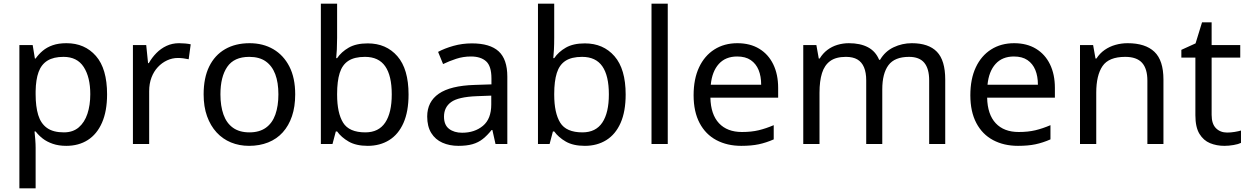

<svg xmlns="http://www.w3.org/2000/svg" viewBox="-20 -780 6764 1040"><path d="M340 -546Q439 -546 499.5 -477Q560 -408 560 -269Q560 -178 532.5 -115.5Q505 -53 455.5 -21.5Q406 10 339 10Q298 10 266 -1Q234 -12 211.5 -29.5Q189 -47 173 -68H167Q169 -51 171 -25Q173 1 173 20V240H85V-536H157L169 -463H173Q189 -486 211.5 -505Q234 -524 265.5 -535Q297 -546 340 -546ZM324 -472Q270 -472 237 -451.5Q204 -431 189 -390Q174 -349 173 -286V-269Q173 -203 187 -157Q201 -111 234.5 -87Q268 -63 326 -63Q375 -63 406.5 -90Q438 -117 453.5 -163.5Q469 -210 469 -270Q469 -362 433.5 -417Q398 -472 324 -472Z M950 -546Q965 -546 982.5 -544.5Q1000 -543 1013 -540L1002 -459Q989 -462 973.5 -464Q958 -466 944 -466Q913 -466 885 -453Q857 -440 835 -416.5Q813 -393 800.5 -360Q788 -327 788 -286V0H700V-536H772L782 -438H786Q803 -468 827 -492.5Q851 -517 882 -531.5Q913 -546 950 -546Z M1579 -269Q1579 -202 1561.5 -150.5Q1544 -99 1511.5 -63Q1479 -27 1432.5 -8.5Q1386 10 1329 10Q1276 10 1231 -8.5Q1186 -27 1153 -63Q1120 -99 1101.5 -150.5Q1083 -202 1083 -269Q1083 -358 1113 -419.5Q1143 -481 1199 -513.5Q1255 -546 1332 -546Q1405 -546 1460.5 -513.5Q1516 -481 1547.5 -419.5Q1579 -358 1579 -269ZM1174 -269Q1174 -206 1190.5 -159.5Q1207 -113 1242 -88Q1277 -63 1331 -63Q1385 -63 1420 -88Q1455 -113 1471.5 -159.5Q1488 -206 1488 -269Q1488 -333 1471 -378Q1454 -423 1419.5 -447.5Q1385 -472 1330 -472Q1248 -472 1211 -418Q1174 -364 1174 -269Z M1806 -575Q1806 -541 1804.5 -511.5Q1803 -482 1801 -465H1806Q1829 -499 1869 -522Q1909 -545 1972 -545Q2072 -545 2132.5 -475.5Q2193 -406 2193 -268Q2193 -176 2165.5 -114Q2138 -52 2088 -21Q2038 10 1972 10Q1909 10 1869 -13Q1829 -36 1806 -68H1799L1781 0H1718V-760H1806ZM1957 -472Q1900 -472 1867 -450.5Q1834 -429 1820 -384.5Q1806 -340 1806 -271V-267Q1806 -168 1838.5 -115.5Q1871 -63 1959 -63Q2031 -63 2066.5 -116Q2102 -169 2102 -269Q2102 -370 2066.5 -421Q2031 -472 1957 -472Z M2536 -545Q2634 -545 2681 -502Q2728 -459 2728 -365V0H2664L2647 -76H2643Q2620 -47 2595.5 -27.5Q2571 -8 2539.5 1Q2508 10 2463 10Q2415 10 2376.5 -7Q2338 -24 2316 -59.5Q2294 -95 2294 -149Q2294 -229 2357 -272.5Q2420 -316 2551 -320L2642 -323V-355Q2642 -422 2613 -448Q2584 -474 2531 -474Q2489 -474 2451 -461.5Q2413 -449 2380 -433L2353 -499Q2388 -518 2436 -531.5Q2484 -545 2536 -545ZM2562 -259Q2462 -255 2423.5 -227Q2385 -199 2385 -148Q2385 -103 2412.5 -82Q2440 -61 2483 -61Q2551 -61 2596 -98.5Q2641 -136 2641 -214V-262Z M2982 -575Q2982 -541 2980.5 -511.5Q2979 -482 2977 -465H2982Q3005 -499 3045 -522Q3085 -545 3148 -545Q3248 -545 3308.5 -475.5Q3369 -406 3369 -268Q3369 -176 3341.5 -114Q3314 -52 3264 -21Q3214 10 3148 10Q3085 10 3045 -13Q3005 -36 2982 -68H2975L2957 0H2894V-760H2982ZM3133 -472Q3076 -472 3043 -450.5Q3010 -429 2996 -384.5Q2982 -340 2982 -271V-267Q2982 -168 3014.5 -115.5Q3047 -63 3135 -63Q3207 -63 3242.5 -116Q3278 -169 3278 -269Q3278 -370 3242.5 -421Q3207 -472 3133 -472Z M3597 0H3509V-760H3597Z M3974 -546Q4043 -546 4092.5 -516Q4142 -486 4168.5 -431.5Q4195 -377 4195 -304V-251H3828Q3830 -160 3874.5 -112.5Q3919 -65 3999 -65Q4050 -65 4089.5 -74.5Q4129 -84 4171 -102V-25Q4130 -7 4090 1.5Q4050 10 3995 10Q3919 10 3860.5 -21Q3802 -52 3769.5 -113.5Q3737 -175 3737 -264Q3737 -352 3766.5 -415Q3796 -478 3849.5 -512Q3903 -546 3974 -546ZM3973 -474Q3910 -474 3873.5 -433.5Q3837 -393 3830 -321H4103Q4103 -367 4089 -401Q4075 -435 4046.5 -454.5Q4018 -474 3973 -474Z M4919 -546Q5010 -546 5055 -499.5Q5100 -453 5100 -349V0H5013V-345Q5013 -408 4986.5 -440Q4960 -472 4904 -472Q4826 -472 4792.5 -427Q4759 -382 4759 -296V0H4672V-345Q4672 -387 4660 -415.5Q4648 -444 4624 -458Q4600 -472 4562 -472Q4508 -472 4477 -449.5Q4446 -427 4432.5 -384Q4419 -341 4419 -278V0H4331V-536H4402L4415 -463H4420Q4437 -491 4461.5 -509.5Q4486 -528 4516 -537Q4546 -546 4578 -546Q4640 -546 4681.5 -524Q4723 -502 4742 -456H4747Q4774 -502 4820.5 -524Q4867 -546 4919 -546Z M5473 -546Q5542 -546 5591.5 -516Q5641 -486 5667.5 -431.5Q5694 -377 5694 -304V-251H5327Q5329 -160 5373.5 -112.5Q5418 -65 5498 -65Q5549 -65 5588.5 -74.5Q5628 -84 5670 -102V-25Q5629 -7 5589 1.5Q5549 10 5494 10Q5418 10 5359.5 -21Q5301 -52 5268.5 -113.5Q5236 -175 5236 -264Q5236 -352 5265.5 -415Q5295 -478 5348.5 -512Q5402 -546 5473 -546ZM5472 -474Q5409 -474 5372.5 -433.5Q5336 -393 5329 -321H5602Q5602 -367 5588 -401Q5574 -435 5545.5 -454.5Q5517 -474 5472 -474Z M6088 -546Q6184 -546 6233 -499.5Q6282 -453 6282 -349V0H6195V-343Q6195 -408 6166 -440Q6137 -472 6075 -472Q5986 -472 5952 -422Q5918 -372 5918 -278V0H5830V-536H5901L5914 -463H5919Q5937 -491 5963.5 -509.5Q5990 -528 6022 -537Q6054 -546 6088 -546Z M6627 -62Q6647 -62 6668 -65.5Q6689 -69 6702 -73V-6Q6688 1 6662 5.5Q6636 10 6612 10Q6570 10 6534.5 -4.5Q6499 -19 6477 -55Q6455 -91 6455 -156V-468H6379V-510L6456 -545L6491 -659H6543V-536H6698V-468H6543V-158Q6543 -109 6566.5 -85.5Q6590 -62 6627 -62Z"/></svg>

Font: Noto Sans Thai
Style: Regular
Weight: 400
Designer: Monotype Design Team
Foundry: Monotype Imaging Inc.
Version: Version 2.001